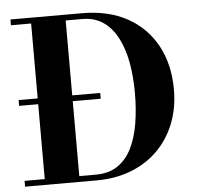

<svg xmlns="http://www.w3.org/2000/svg" viewBox="-53 -804 881 858"><g transform="rotate(-5 387.5 -375.0)"><path d="M30 -362V-388H396V-362ZM345.5 -750Q464.5 -750 549.5 -702.8Q634.5 -655.5 680 -571Q725.5 -486.5 725.5 -375Q725.5 -291.5 698.2 -222.8Q671 -154 620.8 -104Q570.5 -54 500.8 -27Q431 0 345.5 0H25V-26H115.5V-724H25V-750ZM270.5 -26H345.5Q403 -26 442.5 -52.5Q482 -79 505.8 -126.8Q529.5 -174.5 540 -237.8Q550.5 -301 550.5 -375Q550.5 -449 538.8 -512.2Q527 -575.5 502 -623.2Q477 -671 438.2 -697.5Q399.5 -724 345.5 -724H270.5Z"/></g></svg>

Font: Bodoni Moda SC 9pt
Style: Bold
Weight: 700
Designer: Owen Earl
Foundry: indestructible type
Version: Version 2.005